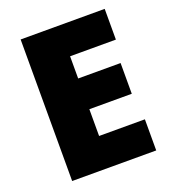

<svg xmlns="http://www.w3.org/2000/svg" viewBox="-131 -812 811 910"><g transform="rotate(-20 274.5 -357.0)"><path d="M501 0H77V-714H501V-559H270V-447H484V-292H270V-157H501Z"/></g></svg>

Font: Noto Sans Devanagari Black
Style: Regular
Weight: 900
Version: Version 2.003